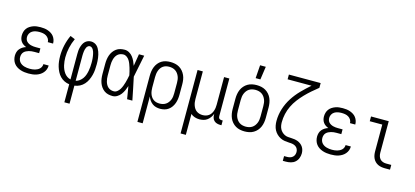

<svg xmlns="http://www.w3.org/2000/svg" viewBox="-73 -1342 4646 2148"><g transform="rotate(15 2250.0 -268.5)"><path d="M247 8Q224 8 200.5 5Q177 2 154.5 -5.5Q132 -13 112 -26Q92 -39 78 -57.5Q64 -76 57 -99Q50 -122 50 -146Q50 -167 56 -188Q62 -209 76 -225.5Q90 -242 108.5 -253.5Q127 -265 147 -271Q129 -278 113.5 -288.5Q98 -299 87 -314Q76 -329 71 -347.5Q66 -366 66 -384Q66 -406 72 -427.5Q78 -449 91 -466.5Q104 -484 122.5 -496Q141 -508 161.5 -515.5Q182 -523 203.5 -525.5Q225 -528 247 -528Q268 -528 289.5 -525.5Q311 -523 331 -516Q351 -509 369.5 -497.5Q388 -486 401 -469Q414 -452 421 -431.5Q428 -411 428 -390V-387H367V-388Q367 -409 355.5 -427Q344 -445 326.5 -455.5Q309 -466 288.5 -469.5Q268 -473 247 -473Q226 -473 205 -469Q184 -465 166 -454Q148 -443 137.5 -424Q127 -405 127 -384Q127 -369 131.5 -355.5Q136 -342 145.5 -332Q155 -322 168 -315Q181 -308 194.5 -304.5Q208 -301 222 -299.5Q236 -298 250 -298H305V-243H250Q234 -243 218 -241.5Q202 -240 187 -235.5Q172 -231 157.5 -224Q143 -217 132 -205.5Q121 -194 116 -178.5Q111 -163 111 -147Q111 -131 116 -115.5Q121 -100 131.5 -88Q142 -76 155.5 -68Q169 -60 184.5 -55.5Q200 -51 215.5 -49Q231 -47 247 -47Q262 -47 277.5 -48.5Q293 -50 307.5 -54Q322 -58 335.5 -65Q349 -72 360 -82.5Q371 -93 377 -107.5Q383 -122 383 -137H444V-136Q444 -113 436 -91.5Q428 -70 413 -52.5Q398 -35 378.5 -23Q359 -11 337.5 -4Q316 3 293 5.5Q270 8 247 8Z M720 215V6Q689 2 661.5 -11.5Q634 -25 613 -47Q592 -69 578 -96.5Q564 -124 555.5 -153Q547 -182 543.5 -212.5Q540 -243 540 -273Q540 -337 554 -399.5Q568 -462 595 -520L650 -497Q626 -445 613 -388.5Q600 -332 600 -274Q600 -251 602.5 -228.5Q605 -206 610 -183.5Q615 -161 624 -140Q633 -119 646 -100.5Q659 -82 678 -68.5Q697 -55 720 -50V-343Q720 -363 721.5 -382.5Q723 -402 728 -421Q733 -440 741.5 -458.5Q750 -477 763.5 -491Q777 -505 795.5 -512.5Q814 -520 834 -520Q852 -520 869.5 -513.5Q887 -507 900.5 -494.5Q914 -482 923 -466Q932 -450 938.5 -433Q945 -416 949 -398Q953 -380 955.5 -362Q958 -344 959 -325.5Q960 -307 960 -289Q960 -257 957.5 -225.5Q955 -194 947 -163.5Q939 -133 925.5 -104Q912 -75 890.5 -51Q869 -27 840.5 -12.5Q812 2 780 6V215ZM780 -50Q804 -56 823.5 -70.5Q843 -85 857 -105Q871 -125 879 -148Q887 -171 891.5 -194.5Q896 -218 898 -242Q900 -266 900 -290Q900 -303 899.5 -315.5Q899 -328 898 -340.5Q897 -353 895 -365.5Q893 -378 890.5 -390.5Q888 -403 884 -415Q880 -427 873.5 -438Q867 -449 857 -457Q847 -465 834 -465Q822 -465 812 -457Q802 -449 796.5 -438Q791 -427 788 -415.5Q785 -404 783.5 -392Q782 -380 781 -367.5Q780 -355 780 -343Z M1221 8Q1195 8 1170 2Q1145 -4 1124.5 -19Q1104 -34 1089 -55Q1074 -76 1065.5 -100Q1057 -124 1053.5 -149.5Q1050 -175 1050 -200V-320Q1050 -345 1053.5 -370.5Q1057 -396 1065.5 -420Q1074 -444 1089 -465Q1104 -486 1124.5 -501Q1145 -516 1170 -522Q1195 -528 1221 -528Q1248 -528 1273 -514Q1298 -500 1315 -478Q1332 -456 1343.5 -431Q1355 -406 1364 -380Q1370 -415 1375.5 -450Q1381 -485 1387 -520H1448Q1434 -456 1422 -391.5Q1410 -327 1396 -263Q1411 -198 1423.5 -132Q1436 -66 1450 0H1389Q1383 -37 1377 -73.5Q1371 -110 1365 -146Q1356 -119 1344.5 -93Q1333 -67 1316 -44.5Q1299 -22 1274 -7Q1249 8 1221 8ZM1221 -47Q1243 -47 1261 -61.5Q1279 -76 1290.5 -95Q1302 -114 1310 -135Q1318 -156 1324 -177Q1330 -198 1335 -220Q1340 -242 1344 -264Q1340 -285 1335 -306Q1330 -327 1323.5 -348Q1317 -369 1309.5 -389Q1302 -409 1290.5 -427.5Q1279 -446 1260.5 -459.5Q1242 -473 1221 -473Q1203 -473 1186 -467.5Q1169 -462 1155.5 -450Q1142 -438 1133.5 -422.5Q1125 -407 1120 -390Q1115 -373 1113 -355.5Q1111 -338 1111 -320V-200Q1111 -182 1113 -164.5Q1115 -147 1120 -130Q1125 -113 1133.5 -97.5Q1142 -82 1155.5 -70Q1169 -58 1186 -52.5Q1203 -47 1221 -47Z M1566 215V-320Q1566 -346 1570 -372.5Q1574 -399 1584 -423.5Q1594 -448 1610.5 -468.5Q1627 -489 1649.5 -503Q1672 -517 1698 -522.5Q1724 -528 1751 -528Q1778 -528 1804.5 -522.5Q1831 -517 1854 -503.5Q1877 -490 1894.5 -469.5Q1912 -449 1923 -424.5Q1934 -400 1938 -373.5Q1942 -347 1942 -320V-200Q1942 -175 1938.5 -149.5Q1935 -124 1926.5 -100.5Q1918 -77 1903.5 -56Q1889 -35 1868.5 -20Q1848 -5 1823.5 1.5Q1799 8 1773 8Q1749 8 1725.5 2Q1702 -4 1682.5 -18.5Q1663 -33 1649 -53Q1635 -73 1627 -96V215ZM1751 -47Q1770 -47 1788.5 -51.5Q1807 -56 1823 -66.5Q1839 -77 1850.5 -92.5Q1862 -108 1869 -125.5Q1876 -143 1878.5 -162Q1881 -181 1881 -200V-320Q1881 -339 1878.5 -358Q1876 -377 1869 -394.5Q1862 -412 1850.5 -427.5Q1839 -443 1823 -453.5Q1807 -464 1788.5 -468.5Q1770 -473 1751 -473Q1732 -473 1714 -468.5Q1696 -464 1680.5 -453Q1665 -442 1654.5 -426.5Q1644 -411 1638 -393.5Q1632 -376 1629.5 -357.5Q1627 -339 1627 -320V-200Q1627 -181 1629.5 -162.5Q1632 -144 1638 -126.5Q1644 -109 1654.5 -93.5Q1665 -78 1680.5 -67Q1696 -56 1714 -51.5Q1732 -47 1751 -47Z M2066 215V-520H2127V-200Q2127 -181 2129.5 -163Q2132 -145 2138 -127.5Q2144 -110 2154.5 -94Q2165 -78 2180 -67.5Q2195 -57 2213 -52Q2231 -47 2250 -47Q2269 -47 2287 -52Q2305 -57 2320 -67.5Q2335 -78 2345.5 -94Q2356 -110 2362 -127.5Q2368 -145 2370.5 -163Q2373 -181 2373 -200V-520H2434V-84Q2434 -76 2436 -69Q2438 -62 2443 -57Q2448 -52 2455.5 -49.5Q2463 -47 2470 -47H2484V8H2470Q2451 8 2432.5 3Q2414 -2 2399.5 -15Q2385 -28 2379 -46.5Q2373 -65 2373 -84V-96Q2365 -73 2351 -53Q2337 -33 2318 -18.5Q2299 -4 2275 2Q2251 8 2227 8Q2200 8 2173.5 -0.5Q2147 -9 2127 -27V215Z M2750 8Q2723 8 2696.5 2.5Q2670 -3 2647 -16.5Q2624 -30 2606 -50.5Q2588 -71 2577.5 -95.5Q2567 -120 2562.5 -146.5Q2558 -173 2558 -200V-320Q2558 -347 2562.5 -373.5Q2567 -400 2577.5 -424.5Q2588 -449 2606 -469.5Q2624 -490 2647 -503.5Q2670 -517 2696.5 -522.5Q2723 -528 2750 -528Q2777 -528 2803.5 -522.5Q2830 -517 2853 -503.5Q2876 -490 2894 -469.5Q2912 -449 2922.5 -424.5Q2933 -400 2937.5 -373.5Q2942 -347 2942 -320V-200Q2942 -173 2937.5 -146.5Q2933 -120 2922.5 -95.5Q2912 -71 2894 -50.5Q2876 -30 2853 -16.5Q2830 -3 2803.5 2.5Q2777 8 2750 8ZM2750 -47Q2769 -47 2788 -51.5Q2807 -56 2823 -66.5Q2839 -77 2850.5 -92.5Q2862 -108 2869 -125.5Q2876 -143 2878.5 -162Q2881 -181 2881 -200V-320Q2881 -339 2878.5 -358Q2876 -377 2869 -394.5Q2862 -412 2850.5 -427.5Q2839 -443 2823 -453.5Q2807 -464 2788 -468.5Q2769 -473 2750 -473Q2731 -473 2712 -468.5Q2693 -464 2677 -453.5Q2661 -443 2649.5 -427.5Q2638 -412 2631 -394.5Q2624 -377 2621.5 -358Q2619 -339 2619 -320V-200Q2619 -181 2621.5 -162Q2624 -143 2631 -125.5Q2638 -108 2649.5 -92.5Q2661 -77 2677 -66.5Q2693 -56 2712 -51.5Q2731 -47 2750 -47ZM2717 -600 2728 -752H2794L2772 -600Z M3250 215V160H3285Q3302 160 3318.5 155.5Q3335 151 3348 140Q3361 129 3367 113Q3373 97 3373 80Q3373 61 3364.5 44Q3356 27 3340 17Q3324 7 3305.5 3.5Q3287 0 3269 0H3268Q3242 -1 3215 -5Q3188 -9 3164 -21Q3140 -33 3120.5 -52Q3101 -71 3088.5 -94.5Q3076 -118 3071 -145Q3066 -172 3066 -198Q3066 -270 3088 -339.5Q3110 -409 3149 -469.5Q3188 -530 3238.5 -581.5Q3289 -633 3343 -680H3066V-735H3434V-680Q3395 -649 3357.5 -616.5Q3320 -584 3286 -548.5Q3252 -513 3222 -473.5Q3192 -434 3170.5 -389.5Q3149 -345 3138 -296.5Q3127 -248 3127 -198Q3127 -179 3130.5 -159.5Q3134 -140 3143 -122.5Q3152 -105 3166.5 -91Q3181 -77 3198.5 -68.5Q3216 -60 3235.5 -58Q3255 -56 3275 -55.5Q3295 -55 3314.5 -52Q3334 -49 3352 -42Q3370 -35 3386 -23Q3402 -11 3413 5.5Q3424 22 3429 41Q3434 60 3434 80Q3434 108 3423.5 135.5Q3413 163 3391.5 182Q3370 201 3342 208Q3314 215 3285 215Z M3747 8Q3724 8 3700.5 5Q3677 2 3654.5 -5.5Q3632 -13 3612 -26Q3592 -39 3578 -57.5Q3564 -76 3557 -99Q3550 -122 3550 -146Q3550 -167 3556 -188Q3562 -209 3576 -225.5Q3590 -242 3608.5 -253.5Q3627 -265 3647 -271Q3629 -278 3613.5 -288.5Q3598 -299 3587 -314Q3576 -329 3571 -347.5Q3566 -366 3566 -384Q3566 -406 3572 -427.5Q3578 -449 3591 -466.5Q3604 -484 3622.5 -496Q3641 -508 3661.5 -515.5Q3682 -523 3703.5 -525.5Q3725 -528 3747 -528Q3768 -528 3789.5 -525.5Q3811 -523 3831 -516Q3851 -509 3869.5 -497.5Q3888 -486 3901 -469Q3914 -452 3921 -431.5Q3928 -411 3928 -390V-387H3867V-388Q3867 -409 3855.5 -427Q3844 -445 3826.5 -455.5Q3809 -466 3788.5 -469.5Q3768 -473 3747 -473Q3726 -473 3705 -469Q3684 -465 3666 -454Q3648 -443 3637.5 -424Q3627 -405 3627 -384Q3627 -369 3631.5 -355.5Q3636 -342 3645.5 -332Q3655 -322 3668 -315Q3681 -308 3694.5 -304.5Q3708 -301 3722 -299.5Q3736 -298 3750 -298H3805V-243H3750Q3734 -243 3718 -241.5Q3702 -240 3687 -235.5Q3672 -231 3657.5 -224Q3643 -217 3632 -205.5Q3621 -194 3616 -178.5Q3611 -163 3611 -147Q3611 -131 3616 -115.5Q3621 -100 3631.5 -88Q3642 -76 3655.5 -68Q3669 -60 3684.5 -55.5Q3700 -51 3715.5 -49Q3731 -47 3747 -47Q3762 -47 3777.5 -48.5Q3793 -50 3807.5 -54Q3822 -58 3835.5 -65Q3849 -72 3860 -82.5Q3871 -93 3877 -107.5Q3883 -122 3883 -137H3944V-136Q3944 -113 3936 -91.5Q3928 -70 3913 -52.5Q3898 -35 3878.5 -23Q3859 -11 3837.5 -4Q3816 3 3793 5.5Q3770 8 3747 8Z M4374 0Q4354 0 4333 -3.5Q4312 -7 4293.5 -16Q4275 -25 4260 -40Q4245 -55 4236 -74Q4227 -93 4223.5 -113.5Q4220 -134 4220 -155V-465H4075V-520H4280V-155Q4280 -135 4285.5 -116Q4291 -97 4304 -82.5Q4317 -68 4336 -61.5Q4355 -55 4374 -55H4434V0Z"/></g></svg>

Font: Iosevka Curly Light
Style: Regular
Weight: 300
Monospace: yes
Designer: Belleve Invis
Foundry: Belleve Invis
Version: Version 22.1.2; ttfautohint (v1.8.4)